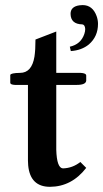

<svg xmlns="http://www.w3.org/2000/svg" viewBox="-20 -718 402 748"><path d="M301.8 -698.2Q340.8 -698.2 356.4 -655.3Q361.8 -640.1 361.8 -625Q361.8 -575.7 326.2 -544.9Q298.3 -522 255.9 -519L252 -536.1Q294.9 -545.4 308.6 -585.9Q312 -596.2 312 -605Q311 -621.6 300.8 -623Q255.4 -624 254.9 -664.1Q254.9 -692.4 289.6 -697.3Q294.9 -698.2 301.8 -698.2ZM199.2 -387.2V-134.8Q201.2 -63.5 225.1 -62Q262.7 -63 293 -86.9L315.9 -64Q259.3 9.3 174.8 9.8Q97.7 9.8 89.8 -73.7Q88.9 -83 88.9 -91.8V-387.2H38.1Q20.5 -388.2 20 -395V-425.8Q21.5 -433.6 58.1 -434.1Q104 -434.1 114.3 -497.6Q118.2 -523.4 118.2 -564L199.2 -595.2V-434.1H293.9Q315.4 -433.1 315.9 -423.8V-403.8Q314.5 -387.2 278.8 -387.2Z"/></svg>

Font: Linux Libertine O
Style: Semibold
Weight: 700
Designer: Philipp H. Poll
Foundry: Philipp H. Poll
Version: Version 5.0.0